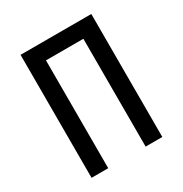

<svg xmlns="http://www.w3.org/2000/svg" viewBox="-170 -858 939 987"><g transform="rotate(-30 300.0 -365.0)"><path d="M90 0V-730H510V0H411V-640H189V0Z"/></g></svg>

Font: JetBrainsMono NFM Medium
Style: Regular
Weight: 500
Monospace: yes
Designer: Philipp Nurullin, Konstantin Bulenkov
Foundry: JetBrains
Version: Version 2.304; ttfautohint (v1.8.4.7-5d5b);Nerd Fonts 3.3.0